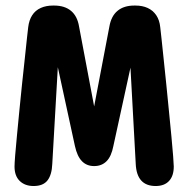

<svg xmlns="http://www.w3.org/2000/svg" viewBox="-20 -648 659 674"><path d="M98 5Q67.5 5 49.2 -12.8Q31 -30.5 31 -63.5Q31 -73.5 33.2 -102.2Q35.5 -131 39.5 -172Q43.5 -213 48 -260Q52.5 -307 57.5 -354Q62.5 -401 67 -442.2Q71.5 -483.5 74.5 -512.8Q77.5 -542 79 -552.5Q82 -577.5 93 -594.5Q104 -611.5 122.8 -620Q141.5 -628.5 166 -628.5H170Q207 -628.5 229.2 -610Q251.5 -591.5 257.5 -555L310.5 -274.5L364 -555Q370.5 -592 392.8 -610.2Q415 -628.5 451.5 -628.5H455.5Q480 -628.5 498.5 -620Q517 -611.5 528.5 -594.5Q540 -577.5 542.5 -552.5Q544 -542 547 -512.2Q550 -482.5 554.5 -440.8Q559 -399 563.8 -351.5Q568.5 -304 573.2 -256.5Q578 -209 581.8 -168.5Q585.5 -128 587.8 -100Q590 -72 590 -63.5Q590 -30.5 573.5 -12.8Q557 5 526.5 5Q460 5 456.5 -72.5L438 -410.5L378 -135.5Q371 -99 354 -82Q337 -65 310.5 -65Q284.5 -65 267.8 -82Q251 -99 243 -135.5L183 -412L163.5 -72.5Q162 -34.5 146.8 -14.8Q131.5 5 98 5Z"/></svg>

Font: Sono ExtraLight Monospace SemiBold
Style: Regular
Weight: 600
Version: Version 2.112